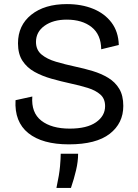

<svg xmlns="http://www.w3.org/2000/svg" viewBox="-20 -693 677 939"><path d="M317 13Q187 13 118.5 -42Q50 -97 56 -203L138 -221Q132 -142 182 -103Q232 -64 321 -64Q405 -64 449.5 -95Q494 -126 494 -174Q494 -210 471 -230.5Q448 -251 409.5 -263Q371 -275 324 -285Q278 -295 232 -308Q186 -321 149 -341.5Q112 -362 90 -395.5Q68 -429 68 -481Q68 -569 133 -621Q198 -673 307 -673Q379 -673 435.5 -650Q492 -627 525.5 -582.5Q559 -538 561 -473L475 -452Q474 -524 428 -560.5Q382 -597 306 -597Q240 -597 198 -567Q156 -537 156 -488Q156 -449 183 -426.5Q210 -404 254 -391Q298 -378 349 -367Q392 -358 433.5 -345.5Q475 -333 509 -312.5Q543 -292 563 -259Q583 -226 583 -175Q583 -90 516.5 -38.5Q450 13 317 13ZM256 226Q270 161 273.5 121Q277 81 277 59H362Q362 97 352 139.5Q342 182 327 226Z"/></svg>

Font: Bricolage Grotesque 12pt
Style: Regular
Weight: 400
Designer: Mathieu Triay
Foundry: Atelier Triay
Version: Version 1.001; ttfautohint (v1.8.4.7-5d5b);gftools[0.9.33.de